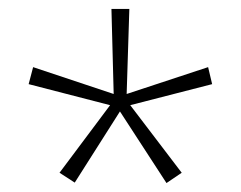

<svg xmlns="http://www.w3.org/2000/svg" viewBox="-20 -886 538 429"><path d="M269 -866H229L234 -676L54 -736L44 -698L226 -651L113 -500L147 -478L248 -637L352 -477L386 -500L271 -651L454 -698L445 -736L263 -676Z"/></svg>

Font: Noto Sans Malayalam UI ExtraCondensed ExtraLight
Style: Regular
Weight: 200
Width: 2
Designer: Jelle Bosma - Monotype Design Team
Foundry: Monotype Imaging Inc.
Version: Version 2.104